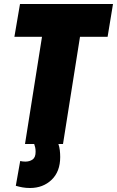

<svg xmlns="http://www.w3.org/2000/svg" viewBox="-20 -720 585 960"><path d="M59 209 81 85Q93 88 107 88Q128 88 143 77.5Q158 67 158 39Q158 26 156 17.5Q154 9 151 0H105L190 -536H52L80 -700H545L518 -536H380L295 0H272Q277 14 279 31Q281 48 281 65Q281 138 238 179Q195 220 130 220Q110 220 93 217Q76 214 59 209Z"/></svg>

Font: Georama Semi Condensed Black
Style: Italic
Weight: 900
Width: 4
Italic angle: -9°
Designer: Jean-Baptiste Levee
Foundry: Production Type
Version: Version 1.000